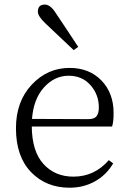

<svg xmlns="http://www.w3.org/2000/svg" viewBox="-20 -831 583 864"><path d="M332 -620.1 311.5 -605.5Q226.6 -686.5 184.6 -725.6Q150.4 -757.8 150.4 -778.3Q150.4 -810.5 181.6 -810.5Q207 -810.5 231.4 -771.5Q243.2 -754.9 277.8 -702.1Q312.5 -649.4 332 -620.1ZM124 -295.9 377.9 -294.9Q404.3 -294.9 414.6 -308.1Q424.8 -321.3 424.8 -347.7Q424.8 -405.3 387.2 -447.8Q349.6 -490.2 289.1 -490.2Q225.6 -490.2 178.2 -438Q130.9 -385.7 124 -295.9ZM484.4 -261.7H123Q124 -149.4 175.8 -92.8Q227.5 -36.1 310.5 -36.1Q405.3 -36.1 469.7 -110.4L489.3 -95.7Q459 -43.9 407.7 -15.1Q356.4 13.7 293 13.7Q187.5 13.7 119.6 -56.6Q51.8 -127 51.8 -253.9Q51.8 -374 122.6 -449.7Q193.4 -525.4 293 -525.4Q381.8 -525.4 436.5 -468.8Q491.2 -412.1 491.2 -322.3Q491.2 -282.2 484.4 -261.7Z"/></svg>

Font: GenYoMin TW TTF Light
Style: Regular
Weight: 300
Version: Version 1.300